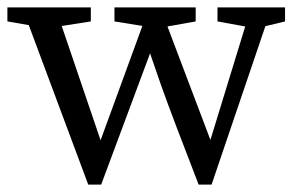

<svg xmlns="http://www.w3.org/2000/svg" viewBox="-20 -494 802 520"><path d="M395 -419 290 -436V-474H510V-436L415 -419ZM118 -419H98L0 -436V-474H226V-436ZM682 -419H662L569 -436V-474H752V-436ZM384 -474H414L562 -83H540L660 -474H716L553 6H518Q482 -87 457.5 -151.5Q433 -216 417 -261Q401 -306 390 -339Q379 -372 370 -402H406L254 6H219L40 -474H130L263 -83H241Z"/></svg>

Font: Adobe Variable Font Prototype
Style: Regular
Weight: 389
Designer: Frank Grießhammer
Foundry: Adobe
Version: Version 1.004;hotconv 1.0.113;makeotfexe 2.5.65598